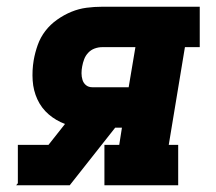

<svg xmlns="http://www.w3.org/2000/svg" viewBox="-20 -550 640 570"><path d="M28 0 33 -6V-120H124L173 -182Q146 -192 124.5 -210.5Q103 -229 91 -255Q79 -281 77 -311Q75 -341 80 -371Q84 -394 92 -416.5Q100 -439 114.5 -458Q129 -477 149.5 -491.5Q170 -506 192 -515Q214 -524 237 -527Q260 -530 283 -530H573V-410H529L481 -120H509V0H290V-120H334L342 -171H322L187 0ZM254 -291H362L382 -410H283Q272 -410 261 -406Q250 -402 242 -393.5Q234 -385 230 -374.5Q226 -364 224 -353Q222 -343 222 -332.5Q222 -322 225 -312.5Q228 -303 235.5 -297Q243 -291 254 -291Z"/></svg>

Font: Iosevka Curly Slab HvExObl
Style: Regular
Weight: 900
Width: 7
Italic angle: -9°
Monospace: yes
Designer: Belleve Invis
Foundry: Belleve Invis
Version: Version 11.1.0; ttfautohint (v1.8.3)